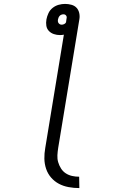

<svg xmlns="http://www.w3.org/2000/svg" viewBox="-20 -755 640 980"><path d="M385 205Q357 205 330 200Q303 195 280.5 183Q258 171 241 151.5Q224 132 215.5 107Q207 82 206.5 55Q206 28 211 0L306 -578Q301 -577 296 -576.5Q291 -576 286 -576Q270 -576 255 -581Q240 -586 229.5 -597Q219 -608 216.5 -623.5Q214 -639 217 -656Q220 -672 227.5 -688Q235 -704 249 -715Q263 -726 279.5 -730.5Q296 -735 312 -735Q329 -735 345 -730.5Q361 -726 371 -715Q381 -704 384.5 -688Q388 -672 385 -656L277 0Q274 19 273 37.5Q272 56 277 73Q282 90 291.5 105Q301 120 315.5 129.5Q330 139 347.5 143Q365 147 384 147ZM295 -629Q301 -629 307.5 -632Q314 -635 317 -641L319 -656Q320 -660 320.5 -665Q321 -670 318.5 -674Q316 -678 312.5 -680Q309 -682 304 -682Q299 -682 293.5 -680Q288 -678 284.5 -674Q281 -670 279 -665.5Q277 -661 276 -656Q275 -651 275.5 -646Q276 -641 279 -637Q282 -633 286 -631Q290 -629 295 -629Z"/></svg>

Font: Iosevka Light Extended
Style: Italic
Weight: 300
Width: 7
Italic angle: -9°
Monospace: yes
Designer: Belleve Invis
Foundry: Belleve Invis
Version: Version 32.5.0; ttfautohint (v1.8.4)